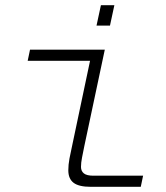

<svg xmlns="http://www.w3.org/2000/svg" viewBox="-20 -722 640 742"><path d="M331 0Q285 0 264.5 -15.5Q244 -31 244 -64Q244 -85 248.5 -109.5Q253 -134 259 -160L328 -487H87L96 -530H385L306 -158Q301 -133 297 -113Q293 -93 293 -77Q293 -61 304 -52Q315 -43 341 -43H533L524 0ZM353 -623 370 -702H422L405 -623Z"/></svg>

Font: Geist Mono ExtraLight
Style: Italic
Weight: 200
Italic angle: -12°
Monospace: yes
Designer: Basement.studio, Andrés Briganti, Mateo Zaragoza
Foundry: Basement.studio, Vercel, Andrés Briganti, Guido Ferreyra, Mateo Zaragoza
Version: Version 1.500; ttfautohint (v1.8.4.7-5d5b)